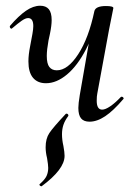

<svg xmlns="http://www.w3.org/2000/svg" viewBox="-20 -415 468 669"><path d="M124 234Q121 234 118.5 231Q116 228 119 226Q137 210 142.5 197.5Q148 185 148 170Q148 160 144 136Q139 116 139 98Q139 68 152 48.5Q165 29 209 -18Q210 -19 212 -19Q215 -19 217 -16.5Q219 -14 218 -11Q206 5 201 20Q196 35 196 53Q196 72 201 94Q205 116 205 128Q205 175 125 234ZM79 -201Q79 -224 85 -254L93 -297Q96 -314 96 -324Q96 -352 78 -352Q69 -352 56 -343Q43 -334 23 -317Q21 -315 20 -315Q17 -315 15 -318.5Q13 -322 15 -325Q45 -360 70.5 -377.5Q96 -395 120 -395Q140 -395 150 -383Q160 -371 160 -345Q160 -326 154 -297L149 -274Q143 -241 143 -220Q143 -193 152 -181.5Q161 -170 178 -170Q216 -170 252.5 -226Q289 -282 309 -377L325 -376Q309 -300 279.5 -243Q250 -186 213.5 -155.5Q177 -125 140 -125Q111 -125 95 -144Q79 -163 79 -201ZM253 -39Q253 -54 258 -84L309 -377Q314 -394 349 -394Q375 -394 375 -387L371 -367Q362 -324 360 -312L319 -89Q317 -80 317 -64Q317 -33 336 -33Q347 -33 364 -44.5Q381 -56 401 -77Q402 -78 404 -78Q408 -78 410 -74.5Q412 -71 409 -69Q375 -29 346.5 -10Q318 9 292 9Q272 9 262.5 -2.5Q253 -14 253 -39Z"/></svg>

Font: Cormorant Infant Medium
Style: Italic
Weight: 500
Italic angle: -10°
Designer: Christian Thalmann (Catharsis Fonts)
Foundry: Catharsis Fonts
Version: Version 4.000